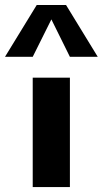

<svg xmlns="http://www.w3.org/2000/svg" viewBox="-67 -754 414 774"><path d="M199.2 -733.9 327.1 -524.9H214.8L140.1 -675.8L64.9 -524.9H-46.9L81.1 -733.9ZM214.8 0H64.9V-440.9H214.8Z"/></svg>

Font: Glacial Indifference
Style: Bold
Weight: 700
Version: Version 1.001